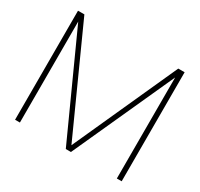

<svg xmlns="http://www.w3.org/2000/svg" viewBox="-151 -909 1142 1098"><g transform="rotate(30 420.0 -360.0)"><path d="M403 0H437L740 -667V0H772V-720H730L420 -35L110 -720H68V0H100V-667Z"/></g></svg>

Font: Aspekta 100
Style: Regular
Weight: 100
Designer: Ivo Dolenc
Version: Version 2.000